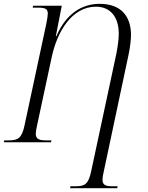

<svg xmlns="http://www.w3.org/2000/svg" viewBox="-38 -744 772 1004"><path d="M329 240H575L577 230H551C517 230 498 225 498 196C498 186 500 170 505 151L634 -457C641 -490 647 -532 647 -561C647 -662 592 -724 483 -724C390 -724 307 -672 257 -555H254L285 -714H135L133 -704H159C196 -704 212 -699 212 -673C212 -663 209 -644 204 -619L90 -87C76 -21 55 -10 9 -10H-16L-18 0H229L231 -10H204C168 -10 149 -16 149 -45C149 -55 152 -71 156 -89L233 -448C261 -576 336 -709 464 -709C541 -709 583 -652 583 -569C583 -538 578 -501 570 -461L438 155C424 219 405 230 358 230H330Z"/></svg>

Font: Noto Serif Display SemiCondensed Light
Style: Italic
Weight: 300
Width: 4
Italic angle: -12°
Designer: Monotype Design Team
Foundry: Monotype Imaging Inc.
Version: Version 2.009